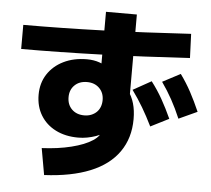

<svg xmlns="http://www.w3.org/2000/svg" viewBox="-59 -880 1117 1016"><g transform="rotate(5 500.0 -371.5)"><path d="M749 -232Q723 -285 697 -329Q671 -373 639 -417L736 -471Q769 -428 795 -382Q821 -336 846 -281ZM894 -286Q871 -340 846.5 -384.5Q822 -429 791 -473L886 -523Q918 -479 943 -432.5Q968 -386 992 -331ZM187 -68Q273 -72 343.5 -89.5Q414 -107 455 -134Q496 -161 496 -192V-215L537 -198Q524 -185 506.5 -174.5Q489 -164 467.5 -156.5Q446 -149 422.5 -144.5Q399 -140 374 -140Q306 -140 254.5 -166Q203 -192 174.5 -239Q146 -286 146 -348Q146 -410 176.5 -457Q207 -504 261 -530.5Q315 -557 385 -557Q421 -557 451 -546.5Q481 -536 523 -511L463 -483V-816H627V-353L615 -413Q637 -382 647.5 -345.5Q658 -309 658 -263Q658 -162 606.5 -88.5Q555 -15 455.5 25.5Q356 66 212 73ZM396 -260Q416 -260 432.5 -266.5Q449 -273 461 -284.5Q473 -296 479.5 -312.5Q486 -329 486 -349Q486 -388 461 -412.5Q436 -437 396 -437Q355 -437 330 -412.5Q305 -388 305 -349Q305 -309 330 -284.5Q355 -260 396 -260ZM33 -709Q234 -709 456 -716.5Q678 -724 922 -739L927 -611Q680 -596 457 -588.5Q234 -581 33 -581Z"/></g></svg>

Font: M PLUS 2 Thin ExtraBold
Style: Regular
Weight: 800
Version: Version 1.001